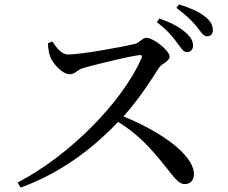

<svg xmlns="http://www.w3.org/2000/svg" viewBox="-20 -843 1040 874"><path d="M694 -742C738 -709 764 -679 784 -651C803 -626 814 -606 830 -606C847 -606 859 -617 859 -635C859 -654 850 -673 826 -694C799 -719 758 -740 706 -759ZM198 -646C199 -619 204 -596 210 -581C222 -553 264 -505 297 -505C323 -505 329 -525 361 -534C414 -549 550 -583 612 -592C623 -594 629 -591 624 -577C534 -375 295 -134 60 -12L74 11C280 -64 425 -191 518 -288C609 -232 665 -169 726 -94C773 -36 791 -5 822 -5C849 -5 863 -27 863 -49C863 -141 705 -247 542 -313C613 -392 671 -483 704 -535C717 -554 752 -564 752 -586C752 -612 679 -671 646 -671C629 -671 616 -649 594 -643C541 -630 350 -595 291 -595C257 -595 236 -629 218 -654ZM783 -807C830 -773 854 -747 874 -724C894 -698 905 -678 923 -678C939 -678 949 -688 949 -706C949 -728 939 -747 913 -768C888 -788 847 -807 795 -823Z"/></svg>

Font: Noto Serif SC Medium
Style: Regular
Weight: 500
Designer: Ryoko NISHIZUKA 西塚涼子 (kana & ideographs); Frank Grießhammer (Latin, Greek & Cyrillic); Wenlong ZHANG 张文龙 (bopomofo); San
Foundry: Adobe Systems Incorporated
Version: Version 1.001;PS 1.001;hotconv 16.6.54;makeotf.lib2.5.65590